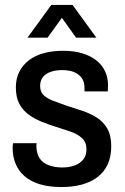

<svg xmlns="http://www.w3.org/2000/svg" viewBox="-20 -743 503 775"><path d="M229 12Q177 12 140 0.5Q103 -11 79 -32Q55 -53 43 -82Q31 -111 31 -146Q31 -151 31.5 -156Q32 -161 33 -165H128Q127 -161 127 -157.5Q127 -154 127 -150Q128 -121 141 -102.5Q154 -84 178 -75.5Q202 -67 231 -67Q259 -67 281 -75Q303 -83 316 -99Q329 -115 329 -140Q329 -169 311 -185.5Q293 -202 264 -212Q235 -222 203 -232Q174 -241 146 -252.5Q118 -264 95 -281Q72 -298 58 -324Q44 -350 44 -390Q44 -426 58 -453.5Q72 -481 97 -500Q122 -519 157 -528.5Q192 -538 234 -538Q278 -538 311.5 -528Q345 -518 368.5 -499.5Q392 -481 404 -455.5Q416 -430 416 -400Q416 -393 415.5 -386Q415 -379 415 -374H321V-390Q321 -411 311 -426.5Q301 -442 281.5 -451Q262 -460 230 -460Q208 -460 191 -455Q174 -450 163 -441.5Q152 -433 147 -421.5Q142 -410 142 -396Q142 -372 156.5 -358.5Q171 -345 195 -336Q219 -327 247 -317Q278 -307 310 -296.5Q342 -286 369 -269.5Q396 -253 412.5 -225Q429 -197 429 -153Q429 -109 414 -78Q399 -47 372 -27Q345 -7 308.5 2.5Q272 12 229 12ZM91 -591 187 -723H273L369 -591H287L207 -703H253L172 -591Z"/></svg>

Font: Archivo SemiCondensed Medium
Style: Regular
Weight: 500
Width: 4
Designer: Hector Gatti
Foundry: Omnibus-Type
Version: Version 2.001